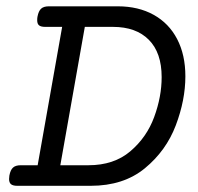

<svg xmlns="http://www.w3.org/2000/svg" viewBox="-20 -600 640 620"><path d="M578.6 -353.5Q578.6 -276.9 547.6 -195.1Q516.6 -113.3 447.8 -56.6Q378.9 0 272.9 0H35.6Q22 0 15.6 -5.1Q9.3 -10.3 9.3 -22Q9.3 -25.4 10.3 -33.2Q13.7 -51.3 22 -58.8Q30.3 -66.4 46.9 -66.4H101.6L180.7 -513.2H126Q112.3 -513.2 106.2 -518.1Q100.1 -522.9 100.1 -534.7Q100.1 -542 101.1 -546.4Q104.5 -564.5 112.8 -572Q121.1 -579.6 137.7 -579.6H360.4Q426.8 -579.6 476.1 -552.2Q525.4 -524.9 552 -473.9Q578.6 -422.9 578.6 -353.5ZM174.8 -66.4H265.6Q347.7 -66.4 400.6 -111.3Q453.6 -156.2 477.8 -221.9Q502 -287.6 502 -351.1Q502 -429.7 460.7 -471.4Q419.4 -513.2 344.7 -513.2H253.9Z"/></svg>

Font: Courier Prime
Style: Italic
Weight: 400
Italic angle: -10°
Designer: Alan Dague-Greene
Foundry: Quote-Unquote Apps
Version: Version 3.018